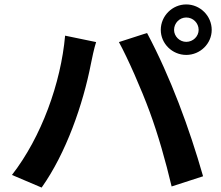

<svg xmlns="http://www.w3.org/2000/svg" viewBox="-20 -822 996 867"><path d="M766 -687C766 -718 791 -743 821 -743C852 -743 877 -718 877 -687C877 -658 852 -633 821 -633C791 -633 766 -658 766 -687ZM706 -687C706 -625 758 -574 821 -574C884 -574 936 -625 936 -687C936 -750 884 -802 821 -802C758 -802 706 -750 706 -687ZM34 -32 168 25C278 -130 355 -350 391 -536C395 -557 405 -604 414 -632L274 -661C255 -447 167 -203 34 -32ZM656 -317C694 -214 728 -94 755 20L897 -26C835 -243 750 -474 644 -673L517 -632C557 -559 619 -418 656 -317Z"/></svg>

Font: Kinto Sans
Style: Bold
Weight: 700
Designer: Authors: Ryoko NISHIZUKA  (kana & ideographs); Paul D. Hunt (Latin, Greek & Cyrillic); Wenlong ZHANG  (bopomofo); Sandol
Foundry: Adobe Systems Incorporated, ookami Inc.
Version: Version 0.001